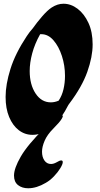

<svg xmlns="http://www.w3.org/2000/svg" viewBox="-20 -720 536 1028"><path d="M260 -38Q205 2 154 2Q113 2 80.5 -23Q48 -48 29 -93.5Q10 -139 10 -201Q10 -268 36 -351Q62 -434 123 -526Q138 -549 156 -569Q177 -599 205.5 -632Q234 -665 257 -680Q288 -700 320 -700Q360 -700 395.5 -673Q431 -646 453.5 -597.5Q476 -549 476 -482Q476 -416 447.5 -335.5Q419 -255 351 -165Q348 -161 346 -158Q330 -126 306 -90.5Q282 -55 260 -38ZM139 -340Q139 -267 170.5 -219.5Q202 -172 252 -172Q273 -172 294 -181Q312 -208 320 -242.5Q328 -277 328 -314Q328 -369 311.5 -420Q295 -471 266.5 -504Q238 -537 201 -537Q198 -537 195 -537Q166 -485 152.5 -434.5Q139 -384 139 -340ZM225 259Q176 288 131 288Q98 288 76.5 271Q55 254 55 220Q55 181 91.5 118Q128 55 217 -33Q252 -68 277.5 -85Q303 -102 313 -102Q321 -102 310.5 -84Q300 -66 265 -31Q233 1 219 33.5Q205 66 205 92Q205 121 218 139.5Q231 158 253 158Q267 158 283 149Q299 139 308 139Q316 139 316 148Q316 159 303 180.5Q290 202 269 224Q248 246 225 259Z"/></svg>

Font: Ga Maamli
Style: Regular
Weight: 400
Designer: Afotey Clement Nii Odai, Ama Asantewa Diaka, David Abbey-Thompson
Foundry: Sorkin Type Co.
Version: Version 1.000; ttfautohint (v1.8.4.7-5d5b)